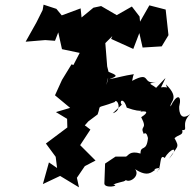

<svg xmlns="http://www.w3.org/2000/svg" viewBox="-20 -767 836 824"><path d="M503 -318C489 -331 509 -354 524 -305C600 -277 597 -304 582 -288C627 -294 602 -274 586 -264C616 -207 578 -232 597 -192C610 -205 615 -174 615 -174C609 -112 583 -147 583 -108C537 -122 531 -99 521 -95H476L431 -65L428 18C424 45 500 30 466 25C501 9 536 16 513 -10C515 33 587 -6 560 -41C615 -4 633 -31 646 -38C629 -40 690 -58 652 -30C675 -38 661 -112 687 -89C709 -130 755 -144 705 -85C742 -142 752 -132 729 -174C747 -191 768 -186 762 -209C792 -206 753 -235 796 -277C745 -240 749 -309 749 -309C762 -361 738 -365 712 -310C707 -330 755 -344 692 -405C710 -345 731 -401 671 -392C693 -441 706 -448 650 -390C623 -412 607 -405 661 -418C581 -396 636 -467 547 -420C554 -458 556 -447 556 -449C505 -441 496 -436 449 -427C485 -441 488 -442 441 -461C452 -432 433 -397 436 -402L448 -450L440 -482L432 -582L462 -612L457 -600L552 -557L578 -625L592 -563L674 -568L703 -616L691 -726L621 -744L581 -674L579 -696L546 -739L481 -702L414 -741L381 -734L330 -692L326 -731L245 -701L222 -729L167 -747L163 -724L136 -670L90 -588L174 -595L216 -592L230 -628L246 -556L322 -540L295 -488L287 -491L246 -424L216 -358L281 -304L220 -286L268 -257L269 -220L177 -151L219 -94L225 -46L190 -70L164 23L238 -12L319 37L310 -4L344 -54L390 -78L324 -144L368 -211L344 -229L359 -246L399 -276C416 -323 387 -297 472 -329C481 -349 509 -294 464 -281Z"/></svg>

Font: Asimov Aggro
Style: It
Weight: 500
Designer: Google
Version: Version 2.000980; 2014